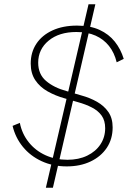

<svg xmlns="http://www.w3.org/2000/svg" viewBox="-20 -780 624 900"><path d="M293 0Q228 0 175 -24.5Q122 -49 87 -92Q52 -135 39 -190L73 -204Q83 -153 114.5 -113.5Q146 -74 193 -52.5Q240 -31 296 -31Q349 -31 389 -50.5Q429 -70 451 -103.5Q473 -137 473 -179Q473 -215 456.5 -238Q440 -261 411 -276Q382 -291 346 -301L283 -319Q240 -331 203.5 -351.5Q167 -372 145.5 -404Q124 -436 124 -482Q124 -535 150.5 -575Q177 -615 226 -637.5Q275 -660 341 -660Q403 -660 446.5 -640Q490 -620 518 -585Q546 -550 560 -504L527 -488Q516 -533 491 -564.5Q466 -596 428 -613Q390 -630 338 -630Q257 -630 208 -589.5Q159 -549 159 -486Q159 -432 196 -400.5Q233 -369 292 -353L360 -333Q401 -322 434.5 -303Q468 -284 488 -255Q508 -226 508 -183Q508 -128 480.5 -87Q453 -46 404.5 -23Q356 0 293 0ZM195 100 395 -760H427L228 100Z"/></svg>

Font: Kantumruy Pro ExtraLight
Style: Italic
Weight: 250
Italic angle: -13°
Version: Version 1.002